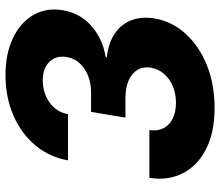

<svg xmlns="http://www.w3.org/2000/svg" viewBox="-70 -708 788 687"><g transform="rotate(-90 323.5 -364.0)"><path d="M280.8 10.3Q193.4 10.3 133.8 -20.3Q74.2 -50.8 47.4 -103.8Q20.5 -156.7 31.2 -223.1H202.1Q197.8 -194.3 208.5 -172.9Q219.2 -151.4 242.9 -139.6Q266.6 -127.9 299.8 -127.9Q332.5 -127.9 359.1 -139.2Q385.7 -150.4 403.3 -170.7Q420.9 -190.9 425.3 -217.8Q429.7 -244.6 417.7 -265.1Q405.8 -285.6 379.9 -297.1Q354 -308.6 316.4 -308.6H246.6L267.1 -431.6H336.4Q370.1 -431.6 397.2 -442.6Q424.3 -453.6 441.7 -472.9Q459 -492.2 463.4 -518.6Q467.8 -544.4 458.5 -563.5Q449.2 -582.5 429.2 -593.5Q409.2 -604.5 380.4 -604.5Q349.6 -604.5 323.7 -593.3Q297.9 -582 280.8 -561.8Q263.7 -541.5 258.8 -514.2H93.8Q105 -579.6 146.7 -630.1Q188.5 -680.7 253.7 -709.2Q318.8 -737.8 398.9 -737.8Q476.1 -737.8 531.7 -710.9Q587.4 -684.1 614 -637.7Q640.6 -591.3 630.9 -532.7Q620.6 -470.2 573.7 -429.7Q526.9 -389.2 462.9 -379.4L462.4 -375.5Q516.1 -369.1 549.3 -345.5Q582.5 -321.8 595.7 -285.6Q608.9 -249.5 601.6 -205.1Q591.3 -142.6 547.1 -93.8Q502.9 -44.9 434.3 -17.3Q365.7 10.3 280.8 10.3Z"/></g></svg>

Font: Inter 20pt ExtraBold
Style: Italic
Weight: 800
Italic angle: -9.3988°
Version: Version 4.001;git-66647c0bb